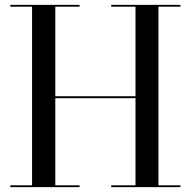

<svg xmlns="http://www.w3.org/2000/svg" viewBox="-20 -770 784 790"><path d="M722.5 -750V-742.5H632V-7.5H722.5V0H437.5V-7.5H537.5V-366H207.5V-7.5H307.5V0H22.5V-7.5H112V-742.5H22.5V-750H307.5V-742.5H207.5V-374H537.5V-742.5H437.5V-750Z"/></svg>

Font: Bodoni Moda 28pt
Style: Regular
Weight: 400
Designer: Owen Earl
Foundry: indestructible type
Version: Version 2.005